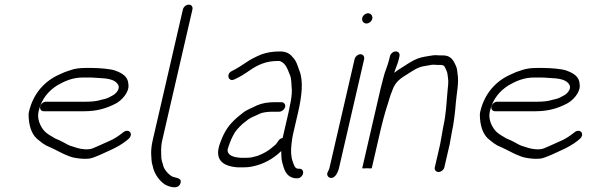

<svg xmlns="http://www.w3.org/2000/svg" viewBox="-20 -716 2539 825"><path d="M167.9 -238H341.9C396.3 -238 437 -250.3 475.3 -270C500.4 -281.9 537.1 -319 531.7 -354C530.3 -387.8 504.2 -402.2 474.3 -413C454.1 -420.3 405.1 -424 373.9 -424H345.9C335.2 -424 324.7 -423.3 314.4 -422C291.9 -419.4 276.8 -411.9 257.7 -406L233.2 -395C173.5 -368.2 122.9 -315.8 104.5 -236C102.6 -228 102.3 -218 103.6 -206C106.8 -166.6 119.4 -132.3 147.1 -113L162.3 -101L178 -91C184.6 -87.7 191.2 -84.7 197.9 -82C224.1 -70.4 248.6 -55 276.4 -45L291.2 -40C308.8 -36.3 333 -32 357.8 -34C377.5 -35.2 394.2 -44.9 410.8 -51L454.4 -71C478.5 -81.8 503.8 -95.7 523.9 -112C530.7 -117.6 539.5 -123.5 541.8 -133.5C544.4 -144.7 537.3 -154 526.1 -154C520.4 -154 515.1 -152 510.2 -148C490.7 -132.2 469.2 -117.8 444.9 -108L400.3 -88C393.5 -84.7 386.5 -81.7 379.2 -79C360 -70.4 327.8 -75.3 312.5 -80L296.6 -85C274.5 -90.9 267.7 -96.4 247.7 -107C230.3 -116.8 218.9 -118.2 205.5 -128C190.8 -136.3 176.3 -145.2 166.5 -158C153.6 -174.8 138.2 -204.7 145.7 -237C158.4 -292 189 -325.6 225.6 -349C256.9 -367.1 291.3 -383 336.4 -383H364.4C373.1 -383 385.6 -382.3 402 -381C442.8 -379.4 475.7 -374.7 488 -351C497.4 -332.9 476.4 -311.3 462.4 -305C449.3 -298.1 444.1 -294.5 431.2 -291L414.3 -287C397.5 -281.2 372.5 -279 351.4 -279H177.4C166.6 -279 155.2 -269.5 152.7 -258.5C150.1 -247.5 157.1 -238 167.9 -238Z M765.8 -675 636.3 -114C631.4 -92.8 629.5 -75.2 629.4 -58C631.2 -40.5 629.7 -20.4 635.4 -6L638.9 9C647.8 36.3 664.8 60.2 687.5 76C700.8 84.3 743.1 101.1 754.4 74C766.7 44.7 728.2 49.8 715.8 40C701.1 30.3 683.4 10.5 680.1 -9L675.5 -24C674.5 -28 673.7 -32 673.3 -36C672.8 -60.9 669.9 -82 677.3 -114L806.8 -675C809.5 -686.7 802.7 -696 791.2 -696C779.7 -696 768.5 -686.7 765.8 -675Z M1189 -277H1162C1132 -277 1105.9 -272.9 1083.7 -263C1066.2 -253.4 1042.4 -245.6 1025.8 -233L999.9 -212C966.1 -182.5 945.6 -155.9 927.2 -105C897.5 -30.2 936.6 -1.4 1001.3 3H1029.3C1040 3 1050.5 2 1061 0C1112.2 -9.8 1153.9 -33.4 1188.5 -67L1188.8 -51C1188.7 -38.6 1190.2 -27.2 1192.9 -17C1201 13.1 1209.8 45.5 1249.5 50H1256.5C1261.6 50.7 1266.9 49 1272.1 45C1288.1 32.8 1285.3 11.1 1268.9 9H1261.9C1244.7 9 1242 -12.3 1237.3 -23C1230.2 -42.4 1229.2 -69.4 1232.6 -98L1235.2 -118C1235.8 -123.3 1236.9 -129.3 1238.4 -136L1260.8 -233C1277.1 -303.6 1284.3 -368.8 1266.3 -413L1259 -433C1254.4 -447.7 1246.1 -462.9 1236 -472C1225.7 -485.4 1209 -495 1183.3 -495C1152.7 -495 1126.8 -490.7 1102.3 -482C1075.7 -470.1 1058.6 -462.5 1035 -446C1014.6 -432.2 998.5 -421.9 976.9 -411C949.2 -398.6 961.6 -361.9 987.6 -375C1012.6 -386.2 1030.5 -398.1 1053.6 -414C1087.7 -437 1121.9 -454 1173.8 -454C1179.8 -454 1183.4 -453.7 1184.6 -453C1210.6 -441.5 1215.9 -416.3 1226.5 -392C1233.1 -375.3 1231.9 -348.6 1234 -329C1234.3 -308.7 1231.1 -286.1 1225.3 -261C1223.6 -251 1221.8 -241.7 1219.8 -233L1194.4 -123C1186.8 -121.7 1180.9 -118 1176.9 -112L1169.3 -101C1166.2 -96.3 1161.5 -91.7 1155.1 -87C1133.6 -68 1113.2 -56.1 1085.6 -46L1062.2 -40C1054.6 -38.7 1046.8 -38 1038.8 -38H1012.8C985 -40.6 957 -46.7 957.9 -73C961.2 -87.4 974.3 -120.5 980.2 -131C991.9 -155.3 1004.9 -166.9 1022.5 -184C1030.5 -190 1038.7 -196.3 1046.9 -203C1060.3 -212.8 1081.6 -219.7 1095.4 -227C1109.3 -234 1133.6 -236 1152.5 -236H1179.5C1190.3 -236 1202.7 -245.5 1205.2 -256.5C1207.8 -267.5 1199.8 -277 1189 -277Z M1503.7 -462 1395.6 6C1394.4 11.4 1391.2 17.5 1388.9 22C1381.5 34.3 1389 44.8 1397 47.5C1418.3 54.7 1432.3 24.9 1436.6 6L1544.7 -462C1547.2 -472.8 1540 -483 1529 -483C1518 -483 1506.2 -472.8 1503.7 -462ZM1536.4 -638.5C1533.6 -626.5 1542.4 -615 1554.5 -615C1565.7 -615 1577.1 -624.3 1579.7 -635.5C1582.5 -647.5 1573.7 -659 1561.6 -659C1550.4 -659 1539 -649.7 1536.4 -638.5Z M1655.4 -474 1652.9 -463C1645.5 -431.1 1634.3 -412.6 1625.8 -376C1621.8 -361.3 1618.2 -347.3 1615.1 -334L1536.6 6C1536.2 8 1542.7 8.3 1556.4 7C1570.1 8.3 1577.2 8 1577.6 6L1616.6 -163C1622.6 -189.1 1632 -223 1638.8 -246C1648.2 -272.6 1654.9 -302.4 1665.5 -327C1679.1 -366.8 1703 -380.3 1733.1 -399C1755.1 -412.7 1775.9 -428.2 1803.7 -432L1826.7 -436C1832.3 -437.3 1837.5 -438 1842.1 -438C1848.6 -437.3 1854.6 -437 1859.9 -437H1873.9C1891.3 -437 1892.4 -425 1898.3 -413C1903.9 -400.3 1902.5 -395.5 1905 -381C1907.8 -366.5 1905.1 -342.5 1903 -325C1898.6 -274.9 1896.8 -224.4 1884.5 -171C1883.8 -165 1882.7 -159 1881.3 -153C1880.6 -147 1879.6 -141 1878.2 -135C1875.5 -123.4 1873.9 -107.8 1871.2 -96L1848.3 3C1845.8 13.8 1853.2 23 1864.2 23C1875.2 23 1886.8 13.8 1889.3 3L1912.2 -96C1914.9 -107.9 1916.5 -123.5 1919.2 -135C1920.7 -141.7 1921.9 -148.3 1922.8 -155C1925.8 -168 1927.9 -180.6 1929.6 -193L1932.6 -215C1935.5 -235.4 1936.9 -253.1 1938.5 -273C1941.9 -314.2 1952.4 -360.9 1946.4 -396C1944.1 -412.4 1945.1 -420.6 1937.7 -436C1928 -456.9 1917 -478 1883.4 -478H1869.4C1864 -478 1858.1 -478.3 1851.6 -479C1838.5 -479 1821.5 -474.4 1808.2 -473C1782.4 -469.2 1760.9 -459.9 1740.2 -447L1716.7 -432C1700.3 -421.5 1688.1 -414.4 1674 -403L1675 -407C1681.8 -428.2 1688.6 -440.2 1693.9 -463L1696.4 -474C1699.1 -485.7 1692.3 -495 1680.8 -495C1669.3 -495 1658.1 -485.7 1655.4 -474Z M2106.9 -238H2280.9C2335.3 -238 2376 -250.3 2414.3 -270C2439.4 -281.9 2476.1 -319 2470.7 -354C2469.3 -387.8 2443.2 -402.2 2413.3 -413C2393.1 -420.3 2344.1 -424 2312.9 -424H2284.9C2274.2 -424 2263.7 -423.3 2253.4 -422C2230.9 -419.4 2215.8 -411.9 2196.7 -406L2172.2 -395C2112.5 -368.2 2061.9 -315.8 2043.5 -236C2041.6 -228 2041.3 -218 2042.6 -206C2045.8 -166.6 2058.4 -132.3 2086.1 -113L2101.3 -101L2117 -91C2123.6 -87.7 2130.2 -84.7 2136.9 -82C2163.1 -70.4 2187.6 -55 2215.4 -45L2230.2 -40C2247.8 -36.3 2272 -32 2296.8 -34C2316.5 -35.2 2333.2 -44.9 2349.8 -51L2393.4 -71C2417.5 -81.8 2442.8 -95.7 2462.9 -112C2469.7 -117.6 2478.5 -123.5 2480.8 -133.5C2483.4 -144.7 2476.3 -154 2465.1 -154C2459.4 -154 2454.1 -152 2449.2 -148C2429.7 -132.2 2408.2 -117.8 2383.9 -108L2339.3 -88C2332.5 -84.7 2325.5 -81.7 2318.2 -79C2299 -70.4 2266.8 -75.3 2251.5 -80L2235.6 -85C2213.5 -90.9 2206.7 -96.4 2186.7 -107C2169.3 -116.8 2157.9 -118.2 2144.5 -128C2129.8 -136.3 2115.3 -145.2 2105.5 -158C2092.6 -174.8 2077.2 -204.7 2084.7 -237C2097.4 -292 2128 -325.6 2164.6 -349C2195.9 -367.1 2230.3 -383 2275.4 -383H2303.4C2312.1 -383 2324.6 -382.3 2341 -381C2381.8 -379.4 2414.7 -374.7 2427 -351C2436.4 -332.9 2415.4 -311.3 2401.4 -305C2388.3 -298.1 2383.1 -294.5 2370.2 -291L2353.3 -287C2336.5 -281.2 2311.5 -279 2290.4 -279H2116.4C2105.6 -279 2094.2 -269.5 2091.7 -258.5C2089.1 -247.5 2096.1 -238 2106.9 -238Z"/></svg>

Font: HoneyBee
Style: SeLitIt
Weight: 300
Foundry: Cannot Into Space Fonts
Version: Version 0.89